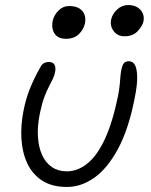

<svg xmlns="http://www.w3.org/2000/svg" viewBox="-20 -732 599 762"><path d="M246 10Q186 10 147 -15.5Q108 -41 88 -84.5Q68 -128 65 -181.5Q62 -235 73 -291Q82 -338 98.5 -379.5Q115 -421 140 -465Q145 -476 154 -481Q163 -486 174 -486Q190 -486 196 -475.5Q202 -465 199 -448Q196 -432 189.5 -418.5Q183 -405 174 -388Q165 -371 155.5 -345.5Q146 -320 138 -281Q128 -232 130.5 -190Q133 -148 147 -117Q161 -86 186 -69Q211 -52 245 -52Q289 -52 328 -84Q367 -116 397.5 -183Q428 -250 449 -354Q454 -382 455.5 -399Q457 -416 458 -430Q459 -444 463 -461Q466 -474 472 -481.5Q478 -489 492 -489Q507 -489 515.5 -474Q524 -459 524.5 -426Q525 -393 514 -340Q490 -218 448 -140.5Q406 -63 354 -26.5Q302 10 246 10ZM474 -588Q447 -588 431.5 -608Q416 -628 421 -654Q426 -677 445 -694.5Q464 -712 489 -712Q511 -712 526 -702.5Q541 -693 547 -678Q553 -663 549 -646Q546 -630 527 -609Q508 -588 474 -588ZM241 -578Q221 -578 208 -587Q195 -596 190 -612.5Q185 -629 189 -649Q194 -672 212 -690Q230 -708 254 -708Q280 -708 295 -698.5Q310 -689 315.5 -673.5Q321 -658 317 -639Q312 -615 293 -596.5Q274 -578 241 -578Z"/></svg>

Font: Shantell Sans Light Light
Style: Italic
Weight: 300
Italic angle: -11°
Version: Version 1.008;[ac192a2d6]